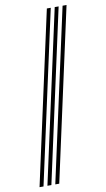

<svg xmlns="http://www.w3.org/2000/svg" viewBox="-107 -850 607 1099"><g transform="rotate(-10 196.5 -300.0)"><path d="M121.5 200 340.2 -800H363.2L144.5 200ZM30 200 248.8 -800H271.5L53 200ZM75.8 200 294.5 -800H317.2L98.8 200Z"/></g></svg>

Font: Big Shoulders Inline Text Thin
Style: Bold
Weight: 700
Version: Version 2.002